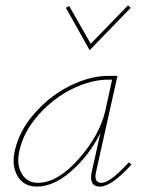

<svg xmlns="http://www.w3.org/2000/svg" viewBox="-20 -688 535 711"><path d="M464 -659 312 -502 224 -659 236 -666 316 -526 454 -668ZM457 -87 467 -79Q393 3 350 3Q308 3 320 -53L352 -196Q312 -115 246 -56Q180 3 116 3Q69 3 46 -34.5Q23 -72 34 -126Q50 -203 108.5 -269Q167 -335 240.5 -371Q314 -407 382 -407H415L336 -53Q326 -11 356 -11Q388 -11 457 -87ZM120 -11Q193 -11 271 -99Q349 -187 370 -278L395 -393H381Q318 -393 248 -359Q178 -325 122 -262Q66 -199 51 -126Q41 -77 61 -44Q81 -11 120 -11Z"/></svg>

Font: EauTestInfant Thin
Style: Italic
Weight: 250
Italic angle: -12°
Designer: Christian Thalmann (Catharsis Fonts)
Version: Version 0.001;PS 000.001;hotconv 1.0.88;makeotf.lib2.5.64775